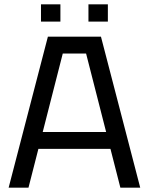

<svg xmlns="http://www.w3.org/2000/svg" viewBox="-20 -870 690 890"><path d="M20 0 202 -700H448L630 0H538L492 -180H158L112 0ZM178 -258H472L379 -622H271ZM170 -770V-850H260V-770ZM390 -770V-850H480V-770Z"/></svg>

Font: Tektur
Style: Regular
Weight: 400
Designer: Adam Jagosz
Foundry: Adam Jagosz
Version: Version 1.005;gftools[0.9.30]